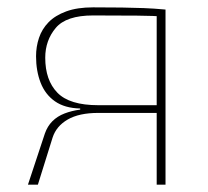

<svg xmlns="http://www.w3.org/2000/svg" viewBox="-20 -502 565 522"><path d="M233 -482Q280 -482 312 -481.5Q344 -481 371 -480Q398 -479 430 -476L418 -457Q404 -459 353 -459.5Q302 -460 233 -460Q160 -460 131.5 -426Q103 -392 103 -345Q103 -284 136 -250Q169 -216 247 -216H419L421 -195Q416 -195 391.5 -195Q367 -195 329.5 -195Q292 -195 247 -195Q195 -195 164 -177Q133 -159 123 -128L83 0H56L102 -139Q109 -159 122.5 -172.5Q136 -186 155.5 -193.5Q175 -201 198 -204V-207Q156 -208 129.5 -226.5Q103 -245 90.5 -277Q78 -309 78 -349Q78 -375 86 -399Q94 -423 112 -441.5Q130 -460 160 -471Q190 -482 233 -482ZM430 -476V0H406V-476Z"/></svg>

Font: Exo 2 Thin
Style: Regular
Weight: 250
Designer: Natanael Gama
Foundry: Natanael Gama
Version: Version 2.010